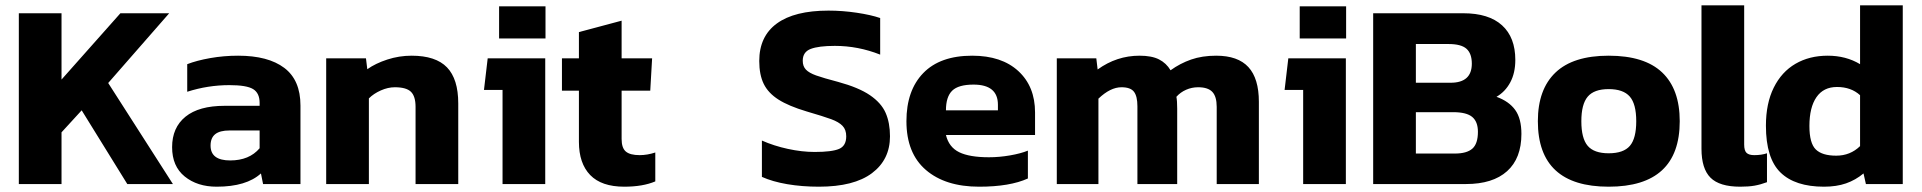

<svg xmlns="http://www.w3.org/2000/svg" viewBox="-20 -694 7246 724"><path d="M51 -644H212V-394L434 -644H618L388 -381L632 0H460L288 -278L212 -195V0H51Z M629 -139Q629 -213 679.5 -254Q730 -295 827 -295H959V-306Q959 -343 934.5 -358Q910 -373 845 -373Q764 -373 686 -348V-452Q722 -466 773 -475Q824 -484 878 -484Q991 -484 1052 -438Q1113 -392 1113 -296V0H972L964 -40Q909 10 797 10Q724 10 676.5 -28.5Q629 -67 629 -139ZM959 -135V-202H845Q809 -202 791.5 -188Q774 -174 774 -145Q774 -89 848 -89Q920 -89 959 -135Z M1210 -474H1360L1365 -433Q1396 -455 1440.5 -469.5Q1485 -484 1532 -484Q1623 -484 1665.5 -440Q1708 -396 1708 -304V0H1547V-291Q1547 -331 1529.5 -348Q1512 -365 1469 -365Q1443 -365 1416 -353Q1389 -341 1371 -323V0H1210Z M1862 -670H2037V-549H1862ZM1875 -355H1805L1819 -474H2036V0H1875Z M2163 -159V-352H2099V-474H2163V-573L2324 -616V-474H2439L2432 -352H2324V-170Q2324 -136 2340 -122.5Q2356 -109 2392 -109Q2421 -109 2451 -119V-10Q2404 10 2334 10Q2248 10 2205.5 -34Q2163 -78 2163 -159Z M2853 -27V-164Q2898 -144 2951 -132.5Q3004 -121 3052 -121Q3117 -121 3144 -132.5Q3171 -144 3171 -180Q3171 -205 3157 -219.5Q3143 -234 3114.5 -244.5Q3086 -255 3021 -274Q2954 -294 2915.5 -318.5Q2877 -343 2860 -377.5Q2843 -412 2843 -464Q2843 -557 2909.5 -605.5Q2976 -654 3104 -654Q3157 -654 3210.5 -646Q3264 -638 3299 -626V-488Q3216 -521 3128 -521Q3067 -521 3037 -509.5Q3007 -498 3007 -465Q3007 -444 3019 -431.5Q3031 -419 3057.5 -409.5Q3084 -400 3141 -385Q3218 -364 3260.5 -335Q3303 -306 3319.5 -268.5Q3336 -231 3336 -180Q3336 -92 3268 -41Q3200 10 3068 10Q3004 10 2948.5 0.5Q2893 -9 2853 -27Z M3398 -237Q3398 -353 3461.5 -418.5Q3525 -484 3646 -484Q3757 -484 3820 -426Q3883 -368 3883 -270V-185H3547Q3558 -139 3597 -120Q3636 -101 3709 -101Q3748 -101 3788.5 -108Q3829 -115 3856 -126V-21Q3788 10 3672 10Q3545 10 3471.5 -53Q3398 -116 3398 -237ZM3743 -278V-299Q3743 -375 3651 -375Q3594 -375 3570.5 -352Q3547 -329 3547 -278Z M3965 -474H4114L4119 -432Q4191 -484 4277 -484Q4323 -484 4350.5 -470Q4378 -456 4394 -429Q4430 -455 4471.5 -469.5Q4513 -484 4566 -484Q4648 -484 4687.5 -441Q4727 -398 4727 -310V0H4568V-291Q4568 -330 4551.5 -347.5Q4535 -365 4498 -365Q4474 -365 4452.5 -355.5Q4431 -346 4416 -329Q4419 -314 4419 -284V0H4269V-293Q4269 -331 4256 -348Q4243 -365 4209 -365Q4167 -365 4122 -322V0H3965Z M4881 -670H5056V-549H4881ZM4894 -355H4824L4838 -474H5055V0H4894Z M5158 -644H5498Q5594 -644 5644 -598.5Q5694 -553 5694 -468Q5694 -419 5675 -383.5Q5656 -348 5623 -329Q5670 -312 5693.5 -279.5Q5717 -247 5717 -189Q5717 -97 5663 -48.5Q5609 0 5508 0H5158ZM5450 -382Q5530 -382 5530 -454Q5530 -492 5510 -510Q5490 -528 5442 -528H5319V-382ZM5466 -115Q5511 -115 5532 -133.5Q5553 -152 5553 -197Q5553 -235 5531.5 -253Q5510 -271 5460 -271H5319V-115Z M5779 -237Q5779 -357 5845.5 -420.5Q5912 -484 6046 -484Q6181 -484 6247.5 -421Q6314 -358 6314 -237Q6314 10 6046 10Q5779 10 5779 -237ZM6150 -237Q6150 -302 6125.5 -330Q6101 -358 6046 -358Q5991 -358 5967 -329.5Q5943 -301 5943 -237Q5943 -172 5967 -144Q5991 -116 6046 -116Q6102 -116 6126 -144Q6150 -172 6150 -237Z M6396 -133V-674H6557V-149Q6557 -126 6566 -117.5Q6575 -109 6595 -109Q6622 -109 6643 -116V-7Q6619 2 6596.5 6Q6574 10 6542 10Q6464 10 6430 -24Q6396 -58 6396 -133Z M6639 -220Q6639 -304 6668.5 -363.5Q6698 -423 6750.5 -453.5Q6803 -484 6872 -484Q6941 -484 6994 -452V-674H7155V0H7016L7007 -40Q6977 -15 6941 -2.5Q6905 10 6858 10Q6749 10 6694 -43.5Q6639 -97 6639 -220ZM6994 -143V-335Q6960 -366 6907 -366Q6856 -366 6829.5 -327.5Q6803 -289 6803 -219Q6803 -154 6827 -130.5Q6851 -107 6904 -107Q6957 -107 6994 -143Z"/></svg>

Font: Kanit SemiBold
Style: Regular
Weight: 600
Designer: Katatrad Team
Foundry: CadsonDemak
Version: Version 1.030